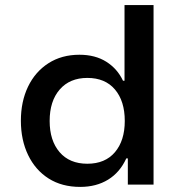

<svg xmlns="http://www.w3.org/2000/svg" viewBox="-20 -725 713 754"><path d="M295 9Q223 9 171 -24Q119 -57 90.5 -116Q62 -175 62 -251Q62 -326 90 -384.5Q118 -443 170 -476.5Q222 -510 292 -510Q354 -510 397.5 -482.5Q441 -455 463 -408H469V-705H583V0H482V-103H476Q451 -48 404.5 -19.5Q358 9 295 9ZM323 -82Q393 -82 431.5 -127.5Q470 -173 470 -250Q470 -328 431.5 -373.5Q393 -419 323 -419Q254 -419 214.5 -373.5Q175 -328 175 -250Q175 -173 214 -127.5Q253 -82 323 -82Z"/></svg>

Font: Nunito Sans 6pt SemiBold
Style: Regular
Weight: 600
Version: Version 3.101;gftools[0.9.27]